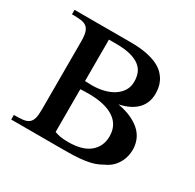

<svg xmlns="http://www.w3.org/2000/svg" viewBox="-107 -563 688 678"><g transform="rotate(30 236.5 -223.5)"><path d="M324.2 -333Q324.2 -352.1 318.1 -367.4Q312 -382.8 297.6 -393.8Q283.2 -404.8 259.8 -410.9Q236.3 -417 201.2 -417H172.4V-248L200.2 -247.1Q225.6 -247.1 248.3 -252.7Q271 -258.3 287.8 -269.3Q304.7 -280.3 314.5 -296.1Q324.2 -312 324.2 -333ZM345.2 -122.1Q345.2 -168 309.1 -191.9Q272.9 -215.8 206.1 -215.8Q200.2 -215.8 194.3 -215.6Q188.5 -215.3 183.6 -215.3Q178.2 -214.8 172.4 -214.8V-40.5Q182.1 -36.6 194.8 -34.2Q207.5 -31.7 228 -31.7Q286.6 -31.7 315.9 -56.4Q345.2 -81.1 345.2 -122.1ZM439.9 -122.1Q439.9 -110.4 437.3 -97.7Q434.6 -85 428.5 -72.8Q422.4 -60.5 412.8 -50Q403.3 -39.6 389.6 -31.7Q376 -24.4 363.3 -18.3Q350.6 -12.2 333.7 -8.3Q316.9 -4.4 293.7 -2.2Q270.5 0 236.8 0H14.6V-18.6Q36.6 -18.6 51.3 -20.3Q65.9 -22 74.7 -28.8Q83.5 -35.6 87.2 -48.6Q90.8 -61.5 90.8 -84.5V-361.8Q90.8 -385.3 86.9 -398.7Q83 -412.1 74.2 -418.9Q65.4 -425.8 50.8 -427.5Q36.1 -429.2 14.6 -429.2V-447.3H244.1Q281.2 -447.3 308.3 -441.9Q335.4 -436.5 353.8 -427.5Q372.1 -418.5 383.3 -406.5Q394.5 -394.5 400.6 -381.8Q406.7 -369.1 408.7 -356.4Q410.6 -343.8 410.6 -333Q410.6 -316.4 405.3 -301Q399.9 -285.6 388.7 -272.9Q377.4 -260.3 359.4 -250.7Q341.3 -241.2 315.9 -235.8Q350.1 -229.5 373.8 -218Q397.5 -206.5 412.1 -191.7Q426.8 -176.8 433.3 -158.9Q439.9 -141.1 439.9 -122.1Z"/></g></svg>

Font: Doulos SIL Compact
Style: Regular
Weight: 400
Designer: Walt Agee, Victor Gaultney, Peter Martin, Debbi Hosken
Foundry: SIL International
Version: Version 4.110; 2011; Maintenance release ; LnSpcTght